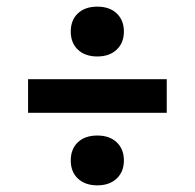

<svg xmlns="http://www.w3.org/2000/svg" viewBox="-20 -669 586 578"><path d="M193 -574Q193 -608.5 214.5 -628.8Q236 -649 273 -649Q310 -649 331.5 -628.5Q353 -608 353 -574Q353 -540 331.2 -519.5Q309.5 -499 273 -499Q236.5 -499 214.8 -519.2Q193 -539.5 193 -574ZM64.5 -329.5V-430.5H482V-329.5ZM193 -186Q193 -220.5 214.5 -240.8Q236 -261 273 -261Q310 -261 331.5 -240.5Q353 -220 353 -186Q353 -152 331.2 -131.5Q309.5 -111 273 -111Q236.5 -111 214.8 -131.2Q193 -151.5 193 -186Z"/></svg>

Font: Encode Sans SemiBold
Style: Regular
Weight: 600
Designer: Multiple Designers
Foundry: Impallari Type
Version: Version 2.000